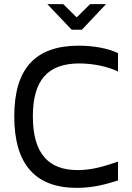

<svg xmlns="http://www.w3.org/2000/svg" viewBox="-20 -900 640 929"><path d="M551 -554V-643C504 -666 432 -679 361 -679C151 -679 49 -568 49 -337C49 -105 151 9 352 9C432 9 494 -9 551 -27V-118C493 -99 433 -77 356 -77C211 -77 139 -161 139 -337C139 -512 211 -593 364 -593C431 -593 502 -578 551 -554ZM209 -880 327 -756H376L493 -880H416L351 -816L286 -880Z"/></svg>

Font: LT Wave Mono
Style: Regular
Weight: 400
Designer: Daniel Lyons
Version: Version 2.5 (Glyphs App)